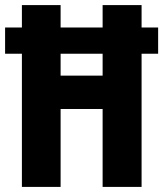

<svg xmlns="http://www.w3.org/2000/svg" viewBox="-24 -734 641 754"><path d="M62 0V-523H-4V-626H62V-714H214V-626H379V-714H532V-626H597V-523H532V0H379V-306H214V0ZM214 -437H379V-523H214Z"/></svg>

Font: Noto Sans Ethiopic ExtraCondensed ExtraBold
Style: Regular
Weight: 800
Width: 2
Designer: Monotype Design Team
Foundry: Monotype Imaging Inc.
Version: Version 2.102; ttfautohint (v1.8.4.7-5d5b)